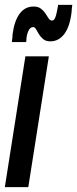

<svg xmlns="http://www.w3.org/2000/svg" viewBox="-31 -774 319 794"><path d="M86 0H-11L74 -541H171ZM18 -600Q19 -608 20 -616.5Q21 -625 21 -632Q28 -687 50 -717Q72 -747 108 -747Q127 -747 138.5 -738Q150 -729 157 -718Q164 -707 170 -698Q176 -689 184 -689Q192 -689 196.5 -699Q201 -709 203.5 -722.5Q206 -736 208 -745Q208 -745 208.5 -749Q209 -753 209 -754H268Q267 -746 266 -738.5Q265 -731 265 -724Q258 -664 235 -633.5Q212 -603 177 -603Q159 -603 148 -612Q137 -621 130 -632.5Q123 -644 118 -653Q113 -662 106 -662Q93 -662 85.5 -644Q78 -626 78 -606Q78 -606 77.5 -603Q77 -600 77 -600Z"/></svg>

Font: Georama ExtraCondensed SemiBold
Style: Italic
Weight: 600
Width: 2
Italic angle: -9°
Designer: Jean-Baptiste Levee
Foundry: Production Type
Version: Version 1.000